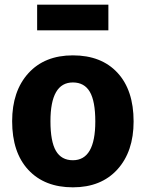

<svg xmlns="http://www.w3.org/2000/svg" viewBox="-20 -785 624 822"><path d="M444 -655H139V-765H444ZM292 -548Q414 -548 483 -473.5Q552 -399 552 -265Q552 -136 482.5 -59.5Q413 17 292 17Q171 17 101.5 -57.5Q32 -132 32 -266Q32 -395 101.5 -471.5Q171 -548 292 -548ZM292 -432Q196 -432 196 -266Q196 -179 219.5 -139Q243 -99 292 -99Q388 -99 388 -265Q388 -352 364.5 -392Q341 -432 292 -432Z"/></svg>

Font: Fira Sans
Style: Bold
Weight: 700
Designer: bBox Type GmbH & Carrois Corporate GbR & Edenspiekermann AG
Foundry: bBox Type GmbH & Carrois Corporate GbR & Edenspiekermann AG
Version: Version 4.301;PS 004.301;hotconv 1.0.88;makeotf.lib2.5.64775